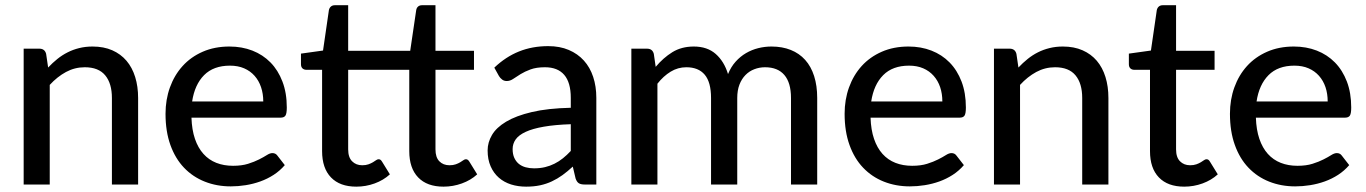

<svg xmlns="http://www.w3.org/2000/svg" viewBox="-20 -690 5110 718"><path d="M160 -437.5Q176.5 -455 194.5 -469.5Q212.5 -484 232.8 -494.2Q253 -504.5 276.2 -510.2Q299.5 -516 326 -516Q368 -516 399.8 -502Q431.5 -488 453 -462.8Q474.5 -437.5 485.5 -402Q496.5 -366.5 496.5 -323.5V0H398.5V-323.5Q398.5 -378 373.5 -408.2Q348.5 -438.5 297 -438.5Q259.5 -438.5 226.8 -420.8Q194 -403 166 -372.5V0H68.5V-508H127Q147.5 -508 152.5 -488.5Z M964.5 -310.5Q964.5 -339.5 956.2 -364Q948 -388.5 932 -406.5Q916 -424.5 893 -434.5Q870 -444.5 840 -444.5Q778.5 -444.5 743.2 -409Q708 -373.5 698.5 -310.5ZM1045 -72.5Q1027 -51.5 1003.5 -36.2Q980 -21 953.5 -11.5Q927 -2 898.8 2.5Q870.5 7 843 7Q790.5 7 745.8 -10.8Q701 -28.5 668.2 -62.8Q635.5 -97 617.2 -147.8Q599 -198.5 599 -264.5Q599 -317.5 615.5 -363.2Q632 -409 662.8 -443Q693.5 -477 738 -496.5Q782.5 -516 838 -516Q884.5 -516 923.8 -500.8Q963 -485.5 991.5 -456.5Q1020 -427.5 1036.2 -385Q1052.5 -342.5 1052.5 -288Q1052.5 -265.5 1047.5 -257.8Q1042.5 -250 1029 -250H696Q697.5 -204.5 709 -170.8Q720.5 -137 740.8 -114.5Q761 -92 789 -81Q817 -70 851.5 -70Q884 -70 907.8 -77.5Q931.5 -85 948.8 -93.8Q966 -102.5 977.8 -110Q989.5 -117.5 998.5 -117.5Q1010.5 -117.5 1017 -108.5Z M1312.5 8Q1251 8 1217.8 -26.5Q1184.5 -61 1184.5 -125V-429H1125.5Q1117 -429 1111.2 -434.2Q1105.5 -439.5 1105.5 -450V-489.5L1188 -501L1210 -652.5Q1212 -661 1217.8 -665.8Q1223.5 -670.5 1232.5 -670.5H1282V-500H1514L1536.5 -652.5Q1538 -661 1543.8 -665.8Q1549.5 -670.5 1558.5 -670.5H1608.5V-500H1752.5V-429H1608.5V-131.5Q1608.5 -101.5 1623 -86.8Q1637.5 -72 1661 -72Q1674.5 -72 1684.2 -75.5Q1694 -79 1701 -83.2Q1708 -87.5 1713 -91Q1718 -94.5 1722 -94.5Q1726.5 -94.5 1729.5 -92.2Q1732.5 -90 1735.5 -85L1764.5 -38Q1740.5 -16 1707.2 -4Q1674 8 1638.5 8Q1577 8 1543.8 -26.5Q1510.5 -61 1510.5 -125V-429H1282V-131.5Q1282 -101.5 1296.8 -86.8Q1311.5 -72 1334.5 -72Q1348 -72 1357.8 -75.5Q1367.5 -79 1374.5 -83.2Q1381.5 -87.5 1386.5 -91Q1391.5 -94.5 1395.5 -94.5Q1400.5 -94.5 1403.2 -92.2Q1406 -90 1409 -85L1438 -38Q1414 -16 1381 -4Q1348 8 1312.5 8Z M2114.5 -225.5Q2055 -223.5 2013.5 -216.2Q1972 -209 1946 -197Q1920 -185 1908.5 -168.8Q1897 -152.5 1897 -132.5Q1897 -113.5 1903.2 -99.8Q1909.5 -86 1920.2 -77.2Q1931 -68.5 1945.5 -64.5Q1960 -60.5 1977 -60.5Q1999.5 -60.5 2018.2 -65Q2037 -69.5 2053.5 -77.8Q2070 -86 2085 -98Q2100 -110 2114.5 -125.5ZM1828.5 -437Q1871 -477.5 1920.8 -497.5Q1970.5 -517.5 2030 -517.5Q2073.5 -517.5 2107 -503.2Q2140.5 -489 2163.5 -463.5Q2186.5 -438 2198.2 -402.5Q2210 -367 2210 -324V0H2166.5Q2152 0 2144.5 -4.8Q2137 -9.5 2132.5 -22.5L2122 -67Q2102.5 -49 2083.5 -35.2Q2064.5 -21.5 2043.8 -11.8Q2023 -2 1999.5 3Q1976 8 1947.5 8Q1917.5 8 1891.2 -0.2Q1865 -8.5 1845.5 -25.5Q1826 -42.5 1814.8 -68Q1803.5 -93.5 1803.5 -127.5Q1803.5 -157.5 1819.8 -185.2Q1836 -213 1872.8 -235Q1909.5 -257 1968.8 -271Q2028 -285 2114.5 -287V-324Q2114.5 -381.5 2090 -410Q2065.5 -438.5 2018 -438.5Q1986 -438.5 1964.2 -430.5Q1942.5 -422.5 1926.8 -412.8Q1911 -403 1899.2 -395Q1887.5 -387 1875 -387Q1865 -387 1857.8 -392.5Q1850.5 -398 1846 -405.5Z M2341 0V-508H2399.5Q2420 -508 2425 -488.5L2432 -440Q2460 -473.5 2494.2 -494.8Q2528.5 -516 2574.5 -516Q2625 -516 2656.5 -488.2Q2688 -460.5 2702.5 -413Q2713.5 -440 2731 -459.5Q2748.5 -479 2770 -491.5Q2791.5 -504 2815.8 -510Q2840 -516 2865 -516Q2905.5 -516 2937.2 -503.2Q2969 -490.5 2991 -466Q3013 -441.5 3024.5 -405.5Q3036 -369.5 3036 -323.5V0H2938V-323.5Q2938 -380.5 2913.2 -409.5Q2888.5 -438.5 2841 -438.5Q2820 -438.5 2801 -431.2Q2782 -424 2767.8 -409.5Q2753.5 -395 2745.2 -373.5Q2737 -352 2737 -323.5V0H2639V-323.5Q2639 -382.5 2615.5 -410.5Q2592 -438.5 2546.5 -438.5Q2515 -438.5 2488 -422Q2461 -405.5 2438.5 -377V0Z M3504 -310.5Q3504 -339.5 3495.8 -364Q3487.5 -388.5 3471.5 -406.5Q3455.5 -424.5 3432.5 -434.5Q3409.5 -444.5 3379.5 -444.5Q3318 -444.5 3282.8 -409Q3247.5 -373.5 3238 -310.5ZM3584.5 -72.5Q3566.5 -51.5 3543 -36.2Q3519.5 -21 3493 -11.5Q3466.5 -2 3438.2 2.5Q3410 7 3382.5 7Q3330 7 3285.2 -10.8Q3240.5 -28.5 3207.8 -62.8Q3175 -97 3156.8 -147.8Q3138.5 -198.5 3138.5 -264.5Q3138.5 -317.5 3155 -363.2Q3171.5 -409 3202.2 -443Q3233 -477 3277.5 -496.5Q3322 -516 3377.5 -516Q3424 -516 3463.2 -500.8Q3502.5 -485.5 3531 -456.5Q3559.5 -427.5 3575.8 -385Q3592 -342.5 3592 -288Q3592 -265.5 3587 -257.8Q3582 -250 3568.5 -250H3235.5Q3237 -204.5 3248.5 -170.8Q3260 -137 3280.2 -114.5Q3300.5 -92 3328.5 -81Q3356.5 -70 3391 -70Q3423.5 -70 3447.2 -77.5Q3471 -85 3488.2 -93.8Q3505.5 -102.5 3517.2 -110Q3529 -117.5 3538 -117.5Q3550 -117.5 3556.5 -108.5Z M3788.5 -437.5Q3805 -455 3823 -469.5Q3841 -484 3861.2 -494.2Q3881.5 -504.5 3904.8 -510.2Q3928 -516 3954.5 -516Q3996.5 -516 4028.2 -502Q4060 -488 4081.5 -462.8Q4103 -437.5 4114 -402Q4125 -366.5 4125 -323.5V0H4027V-323.5Q4027 -378 4002 -408.2Q3977 -438.5 3925.5 -438.5Q3888 -438.5 3855.2 -420.8Q3822.5 -403 3794.5 -372.5V0H3697V-508H3755.5Q3776 -508 3781 -488.5Z M4408.5 8Q4347 8 4313.8 -26.5Q4280.5 -61 4280.5 -125V-429H4221.5Q4213 -429 4207.2 -434.2Q4201.5 -439.5 4201.5 -450V-489.5L4284 -501L4306 -652.5Q4308 -661 4313.8 -665.8Q4319.5 -670.5 4328.5 -670.5H4378V-500H4522V-429H4378V-131.5Q4378 -101.5 4392.8 -86.8Q4407.5 -72 4430.5 -72Q4444 -72 4453.8 -75.5Q4463.5 -79 4470.5 -83.2Q4477.5 -87.5 4482.5 -91Q4487.5 -94.5 4491.5 -94.5Q4496.5 -94.5 4499.2 -92.2Q4502 -90 4505 -85L4534 -38Q4510 -16 4477 -4Q4444 8 4408.5 8Z M4945 -310.5Q4945 -339.5 4936.8 -364Q4928.5 -388.5 4912.5 -406.5Q4896.5 -424.5 4873.5 -434.5Q4850.5 -444.5 4820.5 -444.5Q4759 -444.5 4723.8 -409Q4688.5 -373.5 4679 -310.5ZM5025.5 -72.5Q5007.5 -51.5 4984 -36.2Q4960.5 -21 4934 -11.5Q4907.5 -2 4879.2 2.5Q4851 7 4823.5 7Q4771 7 4726.2 -10.8Q4681.5 -28.5 4648.8 -62.8Q4616 -97 4597.8 -147.8Q4579.5 -198.5 4579.5 -264.5Q4579.5 -317.5 4596 -363.2Q4612.5 -409 4643.2 -443Q4674 -477 4718.5 -496.5Q4763 -516 4818.5 -516Q4865 -516 4904.2 -500.8Q4943.5 -485.5 4972 -456.5Q5000.5 -427.5 5016.8 -385Q5033 -342.5 5033 -288Q5033 -265.5 5028 -257.8Q5023 -250 5009.5 -250H4676.5Q4678 -204.5 4689.5 -170.8Q4701 -137 4721.2 -114.5Q4741.5 -92 4769.5 -81Q4797.5 -70 4832 -70Q4864.5 -70 4888.2 -77.5Q4912 -85 4929.2 -93.8Q4946.5 -102.5 4958.2 -110Q4970 -117.5 4979 -117.5Q4991 -117.5 4997.5 -108.5Z"/></svg>

Font: Lato 2
Style: Regular
Weight: 500
Designer: Lukasz Dziedzic with Adam Twardoch and Botio Nikoltchev
Foundry: tyPoland Lukasz Dziedzic
Version: Version 2.015; 2015-08-06; http://www.latofonts.com/